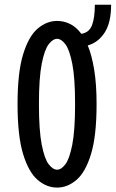

<svg xmlns="http://www.w3.org/2000/svg" viewBox="-20 -796 498 826"><path d="M226 11Q180.5 11 141.8 -22.2Q103 -55.5 79.2 -133.8Q55.5 -212 55.5 -348Q55.5 -483.5 79.2 -561.5Q103 -639.5 141.8 -672.8Q180.5 -706 226 -706Q254.5 -706 281.2 -693Q308 -680 330 -650.5Q364 -656 376 -688Q388 -720 388 -775.5H458Q458 -698.5 430.2 -655.8Q402.5 -613 357.5 -600.5Q375 -558.5 385.2 -496.2Q395.5 -434 395.5 -348Q395.5 -212 371.8 -133.8Q348 -55.5 309.2 -22.2Q270.5 11 226 11ZM226 -66Q243.5 -66 261.2 -89.2Q279 -112.5 291 -173.8Q303 -235 303 -348Q303 -460.5 291 -521.5Q279 -582.5 261.2 -605.8Q243.5 -629 226 -629Q207.5 -629 189.5 -605.8Q171.5 -582.5 159.5 -521.5Q147.5 -460.5 147.5 -348Q147.5 -235 159.5 -173.8Q171.5 -112.5 189.5 -89.2Q207.5 -66 226 -66Z"/></svg>

Font: Trispace Condensed
Style: Regular
Weight: 400
Width: 3
Designer: Tyler Finck
Foundry: Etcetera Type Company
Version: Version 1.210; ttfautohint (v1.8.3)